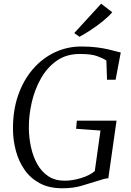

<svg xmlns="http://www.w3.org/2000/svg" viewBox="-20 -1000 700 1028"><path d="M313.5 8Q242.5 8 192.2 -19.2Q142 -46.5 110.8 -92Q79.5 -137.5 64.8 -193.2Q50 -249 49.5 -306Q48.5 -407.5 77 -489.5Q105.5 -571.5 156.2 -630Q207 -688.5 273.5 -719.8Q340 -751 415 -751Q463.5 -751 499.5 -746.2Q535.5 -741.5 561.5 -735.2Q587.5 -729 606 -724Q611 -723 615.8 -721.5Q620.5 -720 626.5 -719L599 -573H553L549.5 -676Q529.5 -689 498.8 -700Q468 -711 406.5 -711Q335.5 -711 284 -675Q232.5 -639 199.2 -580.2Q166 -521.5 150 -452Q134 -382.5 134.5 -315Q135 -262.5 146 -212Q157 -161.5 179.8 -121Q202.5 -80.5 238.5 -56.5Q274.5 -32.5 326 -32.5Q368 -32.5 414 -46.5Q460 -60.5 487.5 -84L518 -301L387.5 -310.5L391.5 -354H604L560 -45.5Q546 -45 530.8 -40.2Q515.5 -35.5 493 -28.5Q459 -18 415.5 -5Q372 8 313.5 8ZM405.5 -803 377.5 -823 521.5 -980 581 -934.5Q562.5 -912.5 531.8 -887.5Q501 -862.5 467.2 -840.2Q433.5 -818 405.5 -803Z"/></svg>

Font: Merriweather 60pt Light
Style: Italic
Weight: 300
Italic angle: -7.8°
Version: Version 2.101